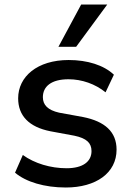

<svg xmlns="http://www.w3.org/2000/svg" viewBox="-20 -812 573 842"><path d="M268.6 10.3C401.4 10.3 491.2 -53.7 491.2 -155.8C491.2 -233.9 439.9 -279.8 344.2 -298.8L239.3 -317.9C189.5 -329.1 168 -352.1 168 -385.7C168 -432.6 204.6 -464.4 280.3 -464.4C339.4 -464.4 397.5 -443.8 442.9 -407.2L479.5 -484.4C435.1 -526.4 363.3 -548.8 281.2 -548.8C143.6 -548.8 59.6 -476.1 59.6 -380.9C59.6 -304.7 106.9 -254.9 201.2 -236.3L306.6 -216.8C359.4 -205.6 381.3 -185.1 381.3 -149.4C381.3 -102.5 342.3 -74.2 272 -74.2C201.7 -74.2 131.8 -95.2 80.1 -132.3L45.9 -54.7C93.8 -14.2 174.8 10.3 268.6 10.3ZM314 -606.9 450.2 -792H335.9L236.3 -606.9Z"/></svg>

Font: Winston Medium
Style: Regular
Weight: 500
Designer: Vernon Adams, Kim Jin-seong, David Berlow, Cristiano Sobral
Foundry: The Winston Project Authors
Version: Version 3.004